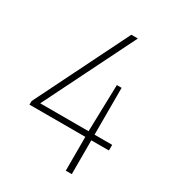

<svg xmlns="http://www.w3.org/2000/svg" viewBox="-179 -842 855 944"><g transform="rotate(30 248.5 -370.0)"><path d="M25 -192V-212L287 -740H324L67.5 -224H342L349 -490H376V-224H476V-192H376V0H342V-192Z"/></g></svg>

Font: Encode Sans Condensed Condensed Thin
Style: Regular
Weight: 100
Width: 3
Designer: Multiple Designers
Foundry: Impallari Type
Version: Version 3.000; ttfautohint (v1.8.3) -l 8 -r 50 -G 200 -x 14 